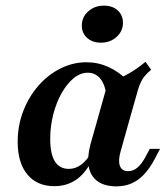

<svg xmlns="http://www.w3.org/2000/svg" viewBox="-20 -649 596 681"><path d="M172.6 11.3Q111.3 11.3 77 -30.2Q42.7 -71.8 42.7 -146Q42.7 -203.2 62.1 -254Q81.5 -304.8 115.3 -344Q149.2 -383.1 193.5 -405.6Q237.9 -428.2 287.1 -428.2Q327.4 -428.2 364.9 -411.3Q402.4 -394.4 434.7 -361.3L357.3 -309.7Q353.2 -348.4 335.9 -369.8Q318.5 -391.1 291.1 -391.1Q265.3 -391.1 241.5 -371.8Q217.7 -352.4 198.8 -319Q179.8 -285.5 169 -243.5Q158.1 -201.6 158.1 -156.5Q158.1 -103.2 174.6 -76.6Q191.1 -50 224.2 -50Q247.6 -50 267.3 -64.5Q287.1 -79 304 -107.3L312.1 -93.5Q289.5 -41.1 254.8 -14.9Q220.2 11.3 172.6 11.3ZM321 -208.1 362.1 -354.8Q401.6 -368.5 433.5 -386.3Q465.3 -404 496 -429.8L516.1 -401.6Q502.4 -390.3 493.1 -379Q483.9 -367.7 477.4 -352.8Q471 -337.9 465.3 -316.1L434.7 -208.1ZM408.1 -112.9Q398.4 -79.8 405.2 -60.9Q412.1 -41.9 434.7 -41.9Q452.4 -41.9 467.3 -54.4Q482.3 -66.9 495.2 -91.1L511.3 -121H547.6L528.2 -83.9Q511.3 -52.4 491.5 -31Q471.8 -9.7 447.2 1.2Q422.6 12.1 391.1 12.1Q349.2 11.3 325 -6.9Q300.8 -25 294.8 -58.1Q288.7 -91.1 300.8 -137.1L321 -208.1H434.7ZM337.9 -497.6Q308.1 -497.6 289.1 -514.5Q270.2 -531.5 270.2 -558.1Q270.2 -588.7 293.1 -608.9Q316.1 -629 348.4 -629Q379 -629 397.6 -612.1Q416.1 -595.2 416.1 -567.7Q416.1 -538.7 393.5 -518.1Q371 -497.6 337.9 -497.6Z"/></svg>

Font: Playfair 9pt
Style: Bold Italic
Weight: 700
Italic angle: -15.6°
Designer: Claus Eggers Sørensen
Foundry: Claus Eggers Sørensen
Version: Version 2.203